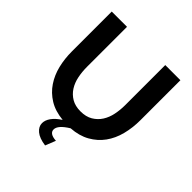

<svg xmlns="http://www.w3.org/2000/svg" viewBox="-239 -871 1228 1228"><g transform="rotate(45 375.0 -256.5)"><path d="M374 -117Q423 -117 456.5 -137Q490 -157 510.5 -189Q531 -221 539.5 -262.5Q548 -304 548 -348V-710H685V-348Q685 -279 669 -217Q653 -155 619 -108Q585 -61 532 -31Q479 -1 406 4Q334 48 334 86Q334 123 396 127L368 197Q310 189 281.5 165Q253 141 253 110Q253 83 272.5 55.5Q292 28 332 2Q259 -5 208 -36.5Q157 -68 125 -116Q93 -164 78.5 -223.5Q64 -283 64 -348V-710H202V-348Q202 -303 210.5 -261.5Q219 -220 239.5 -188Q260 -156 293 -136.5Q326 -117 374 -117Z"/></g></svg>

Font: Oxford Sans
Style: Bold
Weight: 700
Designer: Matt McInerney, Pablo Impallari, Rodrigo Fuenzalida
Foundry: Matt McInerney, Pablo Impallari, Rodrigo Fuenzalida
Version: Version 3.000g; ttfautohint (v1.5) -l 8 -r 28 -G 28 -x 14 -D